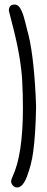

<svg xmlns="http://www.w3.org/2000/svg" viewBox="-20 -705 207 846"><path d="M137 -285 139 -236Q137 -113 126 -34Q119 18 100 69.5Q81 121 56 121Q45 121 37 112.5Q29 104 29 93Q29 88 35 74Q81 -23 81 -229Q81 -290 78 -345Q73 -452 32 -607Q19 -656 19 -658Q19 -685 45 -685Q54 -685 61.5 -678Q69 -671 75 -657.5Q81 -644 84.5 -632Q88 -620 93 -600.5Q98 -581 100 -572Q127 -480 137 -285Z"/></svg>

Font: Because We Build
Style: Regular
Weight: 400
Designer: Liz Wetzel, Aaron Williamson, Russ McMullin
Foundry: Red Hat
Version: Version 1.000